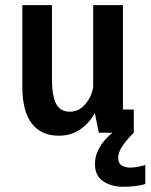

<svg xmlns="http://www.w3.org/2000/svg" viewBox="-20 -520 590 752"><path d="M210 11.5Q141.5 11.5 104.5 -36.2Q67.5 -84 67.5 -181V-500H183.5V-209Q183.5 -145.5 199.5 -114Q215.5 -82.5 254 -82.5Q289 -82.5 314 -111.8Q339 -141 345 -179.5V-500H461.5V-91H504V0H367L351.5 -77Q331 -39.5 295.2 -14Q259.5 11.5 210 11.5ZM549 125.5V200.5Q534 206 509.5 208.8Q485 211.5 462 211.5Q417 211.5 384.5 190.2Q352 169 352 122.5Q352 94.5 363.2 70.8Q374.5 47 390.5 28.8Q406.5 10.5 420.5 0H504Q482.5 20 462.8 47Q443 74 443 98.5Q443 120 457.2 128.2Q471.5 136.5 489 136.5Q503.5 136.5 521.5 133.2Q539.5 130 549 125.5Z"/></svg>

Font: Trispace SemiCondensed Medium
Style: Regular
Weight: 500
Width: 4
Designer: Tyler Finck
Foundry: Etcetera Type Company
Version: Version 1.210; ttfautohint (v1.8.3)